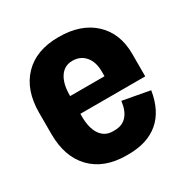

<svg xmlns="http://www.w3.org/2000/svg" viewBox="-132 -642 745 769"><g transform="rotate(-30 240.5 -257.5)"><path d="M461 -325V-221H161V-209Q161 -155 181.5 -125Q202 -95 239 -95H247Q283 -95 303.5 -118Q324 -141 329 -184L454 -161Q440 -73 387.5 -28.5Q335 16 247 16H239Q136 16 78 -43.5Q20 -103 20 -209V-307Q20 -412 77.5 -471.5Q135 -531 238 -531H239Q342 -531 401.5 -475.5Q461 -420 461 -325ZM161 -303H320V-325Q320 -369 298 -395Q276 -421 239 -421Q202 -421 181.5 -390.5Q161 -360 161 -306Z"/></g></svg>

Font: Akshar SemiBold
Style: Regular
Weight: 600
Designer: Tall Chai
Foundry: Tall Chai
Version: Version 1.000